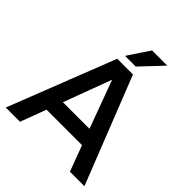

<svg xmlns="http://www.w3.org/2000/svg" viewBox="-244 -1067 1220 1220"><g transform="rotate(45 365.5 -457.0)"><path d="M588.9 0 523.9 -173.8H205.1L140.1 0H12.2L293.9 -720.2H435.1L719.2 0ZM245.1 -280.8H483.9L365.2 -603ZM315.9 -768.1 413.1 -914.1H549.8L412.1 -768.1Z"/></g></svg>

Font: Aspekta 550
Style: Regular
Weight: 550
Designer: Ivo Dolenc
Version: Version 2.000